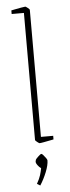

<svg xmlns="http://www.w3.org/2000/svg" viewBox="-58 -666 328 905"><g transform="rotate(-5 106.0 -214.0)"><path d="M109 10Q107 10 98 3Q89 -4 89 -7V-608H31V-625Q31 -625 46 -628Q61 -631 77.5 -634Q94 -637 98 -637Q100 -637 109 -630Q118 -623 118 -620V-19H176V-2Q176 -2 161 1Q146 4 130 7Q114 10 109 10ZM95 209 80 200Q93 177 98 160.5Q103 144 106 128Q97 122 89.5 111.5Q82 101 83 94L85 86Q86 83 97.5 72Q109 61 113 61Q116 61 122 68Q128 75 133.5 82.5Q139 90 139 94Q139 116 126 148.5Q113 181 95 209Z"/></g></svg>

Font: Grenze Gotisch Thin
Style: Regular
Weight: 100
Designer: Renata Polastri
Foundry: Omnibus-Type
Version: Version 1.001